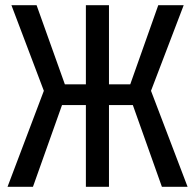

<svg xmlns="http://www.w3.org/2000/svg" viewBox="-20 -720 751 740"><path d="M400 0H311V-315H219L107 0H9L149 -370L24 -700H121L230 -395H311V-700H400V-395H482L590 -700H688L562 -370L703 0H604L492 -315H400Z"/></svg>

Font: Tektur SemiCondensed
Style: Regular
Weight: 400
Width: 4
Designer: Adam Jagosz
Foundry: Adam Jagosz
Version: Version 1.005;gftools[0.9.30]